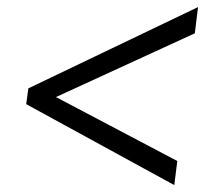

<svg xmlns="http://www.w3.org/2000/svg" viewBox="-20 -568 620 542"><path d="M60 -318.5 539 -548 530 -474 138 -294 480.5 -113.5 472 -45.5 54 -274Z"/></svg>

Font: Merriweather 96pt
Style: Bold Italic
Weight: 700
Italic angle: -7.8°
Version: Version 2.101